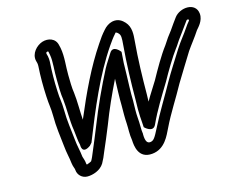

<svg xmlns="http://www.w3.org/2000/svg" viewBox="-72 -657 972 812"><g transform="rotate(-10 414.5 -251.5)"><path d="M282 -74C324 -215 367 -350 431 -464C441 -481 448 -494 460 -510C462 -513 463 -515 464 -515C465 -515 471 -513 476 -508C485 -500 486 -489 486 -456C486 -377 491 -296 497 -223L500 -179C502 -155 505 -139 508 -120L511 -100C511 -100 548 -68 560 -103C581 -162 609 -216 637 -273C656 -316 683 -372 703 -404C710 -414 715 -426 721 -436L738 -464C748 -481 758 -497 768 -514C771 -518 778 -516 778 -514C779 -509 772 -505 761 -484C747 -458 727 -430 712 -401C694 -365 664 -309 646 -269C621 -212 590 -152 565 -89C548 -47 543 -36 527 -33C514 -31 506 -41 503 -70V-73C498 -91 498 -117 493 -143C489 -166 488 -191 486 -220C482 -252 480 -300 478 -334C475 -367 474 -397 474 -430C474 -430 442 -467 426 -433C417 -414 406 -396 396 -373C367 -302 337 -220 314 -141C301 -99 292 -69 280 -33C276 -20 272 -7 267 3C264 6 252 12 247 14C246 13 246 12 245 11C242 -7 236 -15 234 -22C228 -52 220 -71 215 -99C207 -142 196 -183 192 -229C188 -269 182 -279 178 -314C172 -357 169 -399 168 -443C168 -450 166 -458 164 -466L160 -477C159 -483 161 -484 164 -485C168 -487 169 -486 170 -483L174 -469C182 -440 179 -402 184 -360C186 -338 190 -297 196 -275C204 -238 207 -181 218 -139C222 -123 226 -92 233 -73C233 -73 234 -29 273 -62C274 -63 281 -73 282 -74ZM111 -456 115 -445C116 -442 117 -435 117 -432C118 -387 122 -343 128 -300C133 -262 139 -248 142 -215C146 -166 157 -122 165 -81C171 -48 179 -29 184 -3C188 15 194 20 195 29C198 48 216 66 241 64C264 62 297 49 311 21C318 6 323 -9 328 -26C340 -62 350 -92 363 -135C381 -199 403 -261 427 -323C429 -289 431 -240 435 -206C437 -179 439 -152 443 -127C446 -107 446 -81 453 -54C456 -31 466 28 527 17C584 7 600 -49 612 -79C635 -140 666 -196 692 -256C711 -294 738 -349 756 -384C770 -409 788 -435 804 -465C809 -473 834 -500 828 -532C818 -584 748 -572 725 -534C716 -519 706 -503 695 -483L678 -456C672 -445 667 -436 661 -425C637 -387 611 -330 592 -287C579 -260 564 -234 550 -203L548 -235C542 -308 537 -387 537 -465C537 -494 537 -526 513 -548C501 -559 483 -571 457 -563C442 -558 429 -547 420 -534C408 -518 398 -502 387 -481C337 -391 299 -288 263 -176C257 -211 254 -258 246 -295C241 -313 237 -351 235 -373C231 -409 234 -452 223 -491L219 -503C210 -535 177 -541 151 -530C126 -519 101 -488 111 -456Z"/></g></svg>

Font: Blanket
Style: OutlineObl
Weight: 400
Foundry: Cannot Into Space Fonts
Version: Version 0.9